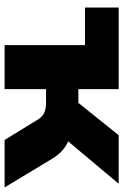

<svg xmlns="http://www.w3.org/2000/svg" viewBox="130 -668 538 838"><g transform="rotate(90 399.0 -249.0)"><path d="M177 0V-351H13V-498H369V-322H429L570 -498H782L563 -237L545 -291Q573 -288 596 -278Q619 -268 638 -251Q657 -234 672 -209L798 0H591L505 -140Q496 -156 485.5 -164.5Q475 -173 461.5 -177Q448 -181 429 -181H369V0Z"/></g></svg>

Font: Nunito Sans 10pt SemiExpanded Black
Style: Regular
Weight: 900
Width: 6
Designer: Vernon Adams
Foundry: Vernon Adams
Version: Version 3.101;gftools[0.9.27]